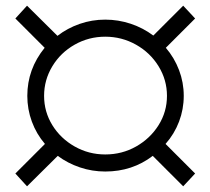

<svg xmlns="http://www.w3.org/2000/svg" viewBox="-20 -655 740 675"><path d="M562 -149 666 -45 624 0 517 -107Q445 -52 350 -52Q304 -52 261 -66.5Q218 -81 183 -107L75 0L34 -45L138 -149Q108 -184 92 -227.5Q76 -271 76 -318Q76 -412 137 -487L34 -590L75 -635L182 -529Q217 -556 260 -571Q303 -586 350 -586Q396 -586 439.5 -571.5Q483 -557 519 -530L624 -635L666 -590L563 -487Q593 -452 609.5 -408.5Q626 -365 626 -318Q626 -271 609.5 -227.5Q593 -184 562 -149ZM350 -112Q409 -112 458.5 -140Q508 -168 537.5 -215Q567 -262 567 -318Q567 -374 537.5 -422Q508 -470 458 -498Q408 -526 350 -526Q292 -526 242.5 -498Q193 -470 164 -422Q135 -374 135 -318Q135 -262 164 -215Q193 -168 242.5 -140Q292 -112 350 -112Z"/></svg>

Font: APTA Sans Regular
Style: Regular
Weight: 400
Version: Version 7.200